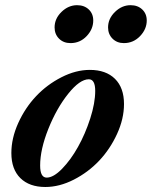

<svg xmlns="http://www.w3.org/2000/svg" viewBox="-20 -728 600 759"><path d="M469.7 -557.6Q442.4 -557.6 424.8 -575.2Q407.2 -592.8 407.2 -619.6Q407.2 -654.3 434.6 -680.9Q461.9 -707.5 496.1 -707.5Q524.4 -707.5 542.2 -690.7Q560.1 -673.8 560.1 -647Q560.1 -612.8 533.7 -585.2Q507.3 -557.6 469.7 -557.6ZM258.8 -557.6Q231 -557.6 213.4 -575.2Q195.8 -592.8 195.8 -619.6Q195.8 -654.3 223.1 -680.9Q250.5 -707.5 284.7 -707.5Q313 -707.5 330.8 -690.7Q348.6 -673.8 348.6 -647Q348.6 -612.8 322.5 -585.2Q296.4 -557.6 258.8 -557.6ZM159.2 11.2Q96.2 11.2 60.5 -23.9Q24.9 -59.1 24.9 -123Q24.9 -181.6 52.2 -241.9Q79.6 -302.2 122.8 -347.9Q166 -393.6 222.9 -422.6Q279.8 -451.7 335 -451.7Q398.9 -451.7 434.6 -416.3Q470.2 -380.9 470.2 -316.9Q470.2 -258.3 442.6 -198.2Q415 -138.2 371.8 -92.5Q328.6 -46.9 271.7 -17.8Q214.8 11.2 159.2 11.2ZM164.6 -25.9Q191.4 -25.9 225.6 -61Q259.8 -96.2 288.3 -147.2Q316.9 -198.2 336.7 -259.5Q356.4 -320.8 356.4 -368.7Q356.4 -414.6 331.1 -414.6Q295.4 -414.6 249.5 -357.2Q203.6 -299.8 171.1 -218.5Q138.7 -137.2 138.7 -73.7Q138.7 -25.9 164.6 -25.9Z"/></svg>

Font: Elstob 10pt
Style: Bold Italic
Weight: 700
Italic angle: -20°
Designer: Peter S. Baker
Version: Version 1.015